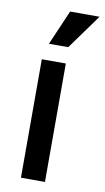

<svg xmlns="http://www.w3.org/2000/svg" viewBox="-84 -761 439 803"><g transform="rotate(10 136.0 -360.0)"><path d="M65 0V-503H167V0ZM165 -572H83L147 -720H272Z"/></g></svg>

Font: Inclusive Sans Medium
Style: Regular
Weight: 500
Designer: Olivia King
Foundry: Olivia King
Version: Version 2.004